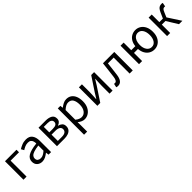

<svg xmlns="http://www.w3.org/2000/svg" viewBox="393 -2159 3990 3990"><g transform="rotate(-45 2388.5 -164.0)"><path d="M92 0V-543H430V-469H183V0Z M638 13Q570 13 524.5 -27.5Q479 -68 479 -141Q479 -230 559.5 -277.5Q640 -325 813 -344Q813 -379 803.5 -410.5Q794 -442 770 -461.5Q746 -481 701 -481Q654 -481 612 -463Q570 -445 538 -423L502 -486Q540 -510 595.5 -533.5Q651 -557 716 -557Q815 -557 859.5 -496Q904 -435 904 -334V0H829L821 -65H818Q779 -33 733.5 -10Q688 13 638 13ZM664 -60Q704 -60 738.5 -78.5Q773 -97 813 -132V-284Q722 -273 668 -254.5Q614 -236 591 -209Q568 -182 568 -147Q568 -101 596 -80.5Q624 -60 664 -60Z M1077 0V-543H1286Q1375 -543 1430.5 -511Q1486 -479 1486 -405Q1486 -360 1461.5 -331Q1437 -302 1395 -290V-285Q1441 -275 1475 -245Q1509 -215 1509 -156Q1509 -102 1481.5 -67.5Q1454 -33 1405.5 -16.5Q1357 0 1294 0ZM1167 -316H1270Q1338 -316 1367 -337.5Q1396 -359 1396 -397Q1396 -435 1367.5 -456.5Q1339 -478 1277 -478H1167ZM1167 -65H1284Q1352 -65 1385.5 -90Q1419 -115 1419 -161Q1419 -202 1383.5 -226Q1348 -250 1278 -250H1167Z M1644 229V-543H1719L1727 -481H1730Q1767 -511 1811.5 -534Q1856 -557 1903 -557Q1973 -557 2021 -522.5Q2069 -488 2094 -426Q2119 -364 2119 -280Q2119 -187 2086 -121.5Q2053 -56 1999.5 -21.5Q1946 13 1883 13Q1846 13 1808 -3.5Q1770 -20 1733 -50L1735 45V229ZM1868 -63Q1936 -63 1980 -120.5Q2024 -178 2024 -279Q2024 -369 1991 -424.5Q1958 -480 1881 -480Q1847 -480 1811 -461Q1775 -442 1735 -405V-120Q1772 -89 1806.5 -76Q1841 -63 1868 -63Z M2264 0V-543H2353V-316Q2353 -273 2349.5 -221Q2346 -169 2344 -116H2348Q2364 -141 2384.5 -174Q2405 -207 2420 -232L2626 -543H2711V0H2622V-227Q2622 -270 2625 -322.5Q2628 -375 2631 -428H2627Q2611 -403 2590.5 -369.5Q2570 -336 2555 -311L2349 0Z M2864 13Q2849 13 2837.5 11Q2826 9 2814 5L2832 -79Q2837 -78 2843 -76.5Q2849 -75 2856 -75Q2885 -75 2903.5 -102.5Q2922 -130 2929 -191Q2940 -279 2950.5 -367Q2961 -455 2971 -543H3304V0H3212V-469H3043Q3034 -394 3025.5 -318.5Q3017 -243 3007 -168Q2983 13 2864 13Z M3930 -63Q3997 -63 4036 -120Q4075 -177 4075 -271Q4075 -365 4036 -423Q3997 -481 3930 -481Q3886 -481 3852 -454.5Q3818 -428 3799.5 -381Q3781 -334 3781 -271Q3781 -177 3822 -120Q3863 -63 3930 -63ZM3934 13Q3870 13 3818.5 -17Q3767 -47 3734.5 -103.5Q3702 -160 3696 -239H3579V0H3488V-543H3579V-319H3698Q3706 -395 3738.5 -448Q3771 -501 3822 -529Q3873 -557 3934 -557Q3999 -557 4052.5 -523Q4106 -489 4137.5 -425.5Q4169 -362 4169 -271Q4169 -181 4137.5 -117.5Q4106 -54 4052.5 -20.5Q3999 13 3934 13Z M4313 0V-543H4404V-319H4509L4563 -440Q4585 -490 4606.5 -515Q4628 -540 4652 -548.5Q4676 -557 4705 -557Q4725 -557 4737 -551L4721 -465Q4712 -468 4703 -468Q4681 -468 4663 -455.5Q4645 -443 4624 -393L4578 -285L4763 0H4663L4511 -246H4404V0Z"/></g></svg>

Font: Chiron Sans HK TT
Style: Regular
Weight: 400
Designer: Ryoko NISHIZUKA 西塚涼子 (kana, bopomofo & ideographs); Paul D. Hunt (Latin, Greek & Cyrillic); Sandoll Communications 산돌커뮤니
Foundry: Adobe
Version: Version 2.022;hotconv 1.0.109;makeotfexe 2.5.65596